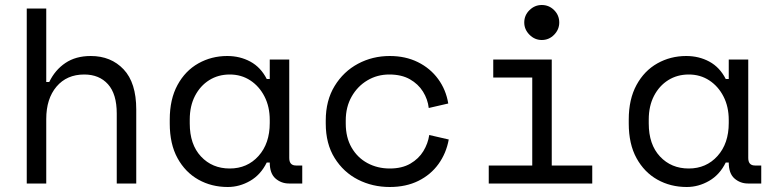

<svg xmlns="http://www.w3.org/2000/svg" viewBox="-20 -734 3100 768"><path d="M87 0V-700H165V-406H177Q200 -454 241.5 -482Q283 -510 343 -510Q424 -510 474.5 -456.5Q525 -403 525 -296V0H447V-280Q447 -358 412 -397Q377 -436 317 -436Q247 -436 206 -387.5Q165 -339 165 -258V0Z M891 14Q826 14 773.5 -15.5Q721 -45 690 -101.5Q659 -158 659 -240V-256Q659 -337 690 -394Q721 -451 773.5 -480.5Q826 -510 889 -510Q940 -510 981.5 -487.5Q1023 -465 1047 -418H1059V-496H1137V-102Q1137 -72 1164 -72H1189V0H1136Q1105 0 1082 -20Q1059 -40 1059 -84H1047Q1023 -35 980.5 -10.5Q938 14 891 14ZM899 -60Q969 -60 1014 -110Q1059 -160 1059 -242V-254Q1059 -307 1038 -348Q1017 -389 981 -412.5Q945 -436 899 -436Q853 -436 817 -413.5Q781 -391 760 -350.5Q739 -310 739 -256V-240Q739 -156 784 -108Q829 -60 899 -60Z M1539 14Q1470 14 1412 -15.5Q1354 -45 1318.5 -102Q1283 -159 1283 -240V-252Q1283 -332 1318.5 -390Q1354 -448 1412 -479Q1470 -510 1539 -510Q1602 -510 1651.5 -485.5Q1701 -461 1732.5 -418Q1764 -375 1773 -320L1695 -302Q1691 -337 1672 -367.5Q1653 -398 1619.5 -417Q1586 -436 1537 -436Q1489 -436 1449.5 -412.5Q1410 -389 1386.5 -347.5Q1363 -306 1363 -252V-240Q1363 -184 1386.5 -143.5Q1410 -103 1450 -81.5Q1490 -60 1539 -60Q1588 -60 1621.5 -79.5Q1655 -99 1673.5 -129.5Q1692 -160 1697 -194L1775 -176Q1765 -121 1734 -78Q1703 -35 1653.5 -10.5Q1604 14 1539 14Z M2147 -574Q2119 -574 2098 -595Q2077 -616 2077 -644Q2077 -673 2098 -693.5Q2119 -714 2147 -714Q2176 -714 2196.5 -693.5Q2217 -673 2217 -644Q2217 -616 2196.5 -595Q2176 -574 2147 -574ZM1935 0V-72H2109V-424H1953V-496H2187V-72H2349V0Z M2727 14Q2662 14 2609.5 -15.5Q2557 -45 2526 -101.5Q2495 -158 2495 -240V-256Q2495 -337 2526 -394Q2557 -451 2609.5 -480.5Q2662 -510 2725 -510Q2776 -510 2817.5 -487.5Q2859 -465 2883 -418H2895V-496H2973V-102Q2973 -72 3000 -72H3025V0H2972Q2941 0 2918 -20Q2895 -40 2895 -84H2883Q2859 -35 2816.5 -10.5Q2774 14 2727 14ZM2735 -60Q2805 -60 2850 -110Q2895 -160 2895 -242V-254Q2895 -307 2874 -348Q2853 -389 2817 -412.5Q2781 -436 2735 -436Q2689 -436 2653 -413.5Q2617 -391 2596 -350.5Q2575 -310 2575 -256V-240Q2575 -156 2620 -108Q2665 -60 2735 -60Z"/></svg>

Font: Space Mono
Style: Regular
Weight: 400
Monospace: yes
Designer: Colophon Foundry + Benjamin Critton
Foundry: Colophon Foundry & Benjamin Critton
Version: Version 1.003; ttfautohint (v1.8.4.7-5d5b)